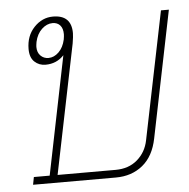

<svg xmlns="http://www.w3.org/2000/svg" viewBox="-45 -609 644 653"><g transform="rotate(-5 277.0 -282.0)"><path d="M47 -26H101L183 -430Q158 -403 120 -403Q98 -403 82.5 -417.5Q67 -432 67 -461Q67 -506 94.5 -535Q122 -564 159 -564Q222 -564 222 -502Q222 -491 218 -467L128 -26H326Q371 -26 400.5 -51.5Q430 -77 438 -117L527 -553H554L466 -121Q454 -61 416.5 -30.5Q379 0 325 0H42ZM189 -483Q191 -495 191 -501Q191 -521 181.5 -531.5Q172 -542 156 -542Q136 -542 119 -526Q102 -510 96 -483Q94 -471 94 -466Q94 -447 105 -436Q116 -425 132 -425Q151 -425 167 -440.5Q183 -456 189 -483Z"/></g></svg>

Font: Trirong Thin
Style: Italic
Weight: 250
Italic angle: -12°
Designer: Katatrad Team
Foundry: CadsonDemak
Version: Version 1.001